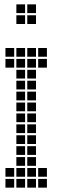

<svg xmlns="http://www.w3.org/2000/svg" viewBox="-20 -865 290 880"><path d="M55 -645V-605H95V-645ZM55 -595V-555H95V-595ZM55 -545V-505H95V-545ZM55 -495V-455H95V-495ZM55 -445V-405H95V-445ZM55 -395V-355H95V-395ZM55 -345V-305H95V-345ZM55 -295V-255H95V-295ZM55 -245V-205H95V-245ZM55 -195V-155H95V-195ZM55 -145V-105H95V-145ZM55 -95V-55H95V-95ZM55 -45V-5H95V-45ZM105 -45V-5H145V-45ZM105 -95V-55H145V-95ZM105 -145V-105H145V-145ZM105 -195V-155H145V-195ZM105 -245V-205H145V-245ZM105 -295V-255H145V-295ZM105 -345V-305H145V-345ZM105 -395V-355H145V-395ZM105 -445V-405H145V-445ZM105 -495V-455H145V-495ZM105 -545V-505H145V-545ZM105 -595V-555H145V-595ZM105 -645V-605H145V-645ZM5 -645V-605H45V-645ZM155 -645V-605H195V-645ZM5 -595V-555H45V-595ZM155 -595V-555H195V-595ZM5 -45V-5H45V-45ZM5 -95V-55H45V-95ZM155 -95V-55H195V-95ZM155 -45V-5H195V-45ZM55 -845V-805H95V-845ZM55 -795V-755H95V-795ZM105 -795V-755H145V-795ZM105 -845V-805H145V-845Z"/></svg>

Font: Nose Transport 13 Square
Style: Regular
Weight: 400
Designer: Nico Rohrbach
Foundry: Nose
Version: Version 1.400;Glyphs 3.2.3 (3260)